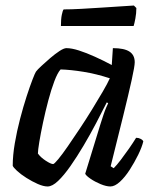

<svg xmlns="http://www.w3.org/2000/svg" viewBox="-20 -674 566 694"><path d="M152 0Q137 0 116.5 -9Q96 -18 75.5 -31Q55 -44 41.5 -56.5Q28 -69 26 -75Q26 -112 33.5 -156Q41 -200 52.5 -244Q64 -288 76 -325Q88 -362 97.5 -386.5Q107 -411 110 -415Q115 -422 129.5 -435.5Q144 -449 161.5 -464Q179 -479 195 -489.5Q211 -500 220 -500Q239 -500 265.5 -491.5Q292 -483 323 -469Q354 -455 384 -439L388 -500Q429 -500 448 -487.5Q467 -475 467 -449Q467 -435 456 -385Q445 -335 425.5 -256Q406 -177 380 -73L391 -66Q402 -77 416.5 -96Q431 -115 446 -136.5Q461 -158 472 -176Q481 -176 488.5 -172Q496 -168 498 -163Q493 -142 479.5 -114.5Q466 -87 449 -60.5Q432 -34 413.5 -17Q395 0 379 0Q364 0 343.5 -8.5Q323 -17 307 -28Q291 -39 288 -46L343 -225Q349 -244 354 -259Q359 -274 363.5 -284.5Q368 -295 371 -301L366 -304Q349 -270 327.5 -229Q306 -188 282 -147.5Q258 -107 234.5 -73.5Q211 -40 190 -20Q169 0 152 0ZM172 -81Q176 -81 190.5 -98.5Q205 -116 225 -145Q245 -174 268 -208.5Q291 -243 312.5 -278Q334 -313 351.5 -343Q369 -373 377 -391Q328 -407 281.5 -414.5Q235 -422 199 -423Q188 -411 176.5 -380.5Q165 -350 154.5 -310.5Q144 -271 135.5 -231Q127 -191 122 -160.5Q117 -130 117 -119Q127 -105 145.5 -93Q164 -81 172 -81ZM200.2 -580Q200.2 -605 203.4 -620.5Q206.5 -636 210.1 -640Q237.1 -640 273.6 -642Q310 -644 347.8 -646.5Q385.6 -649 416.7 -651Q447.7 -653 463.9 -654L472.9 -645Q472.9 -626 469.3 -607Q465.7 -588 463 -580Z"/></svg>

Font: Texturina Medium 12pt Medium
Style: Italic
Weight: 500
Italic angle: -11°
Version: Version 1.002